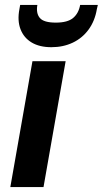

<svg xmlns="http://www.w3.org/2000/svg" viewBox="-20 -761 418 781"><path d="M22 0 112 -512H247L157 0ZM189 -569Q141 -569 109 -588Q77 -607 63.5 -642Q50 -677 59 -724L62 -741H132Q126 -707 142 -688Q158 -669 207 -669Q255 -669 277.5 -688Q300 -707 306 -741H378L374 -724Q366 -676 340.5 -641Q315 -606 276 -587.5Q237 -569 189 -569Z"/></svg>

Font: DM Sans 12pt
Style: Bold Italic
Weight: 700
Italic angle: -10°
Version: Version 4.004;gftools[0.9.30]